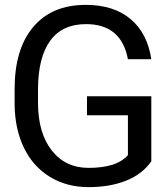

<svg xmlns="http://www.w3.org/2000/svg" viewBox="-20 -760 684 788"><path d="M601 -98Q564 -45 497.5 -18.5Q431 8 343 8Q254 8 185 -34Q116 -76 78.5 -153Q41 -230 40 -331V-395Q40 -559 116.5 -649.5Q193 -740 332 -740Q446 -740 515.5 -682Q585 -624 601 -517H505Q478 -661 333 -661Q236 -661 186.5 -593.5Q137 -526 136 -397V-338Q136 -215 192 -143Q248 -71 344 -71Q398 -71 438.5 -83Q479 -95 505 -123V-287H337V-365H601Z"/></svg>

Font: lipipragatuchhi
Style: Regular
Weight: 400
Designer: Abhinash Majhi
Version: Version 1.000